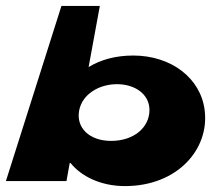

<svg xmlns="http://www.w3.org/2000/svg" viewBox="-34 -613 737 650"><path d="M659 -239C646 -348 546 -425 417 -425C358 -425 307 -411 266 -386L304 -593H174L-14 0H191L202 -61H205C240 -17 306 17 389 17C567 17 675 -108 659 -239ZM472 -239C471 -181 419 -136 342 -136C268 -136 223 -181 234 -239C244 -293 300 -328 362 -328C424 -328 473 -293 472 -239Z"/></svg>

Font: Hussar Milosc
Style: Bold
Weight: 700
Foundry: Cannot Into Space Fonts
Version: Version 1.02